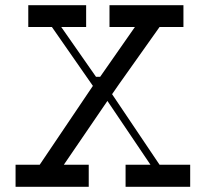

<svg xmlns="http://www.w3.org/2000/svg" viewBox="-20 -720 793 740"><path d="M595 -85 412 -357 439 -396 595 -616H687V-700H402V-616H500L366 -424H350L216 -616H312V-700H89V-616H180L338 -389L133 -85H40V0H322V-85H226L394 -331L560 -85H464V0H713V-85Z"/></svg>

Font: Space Cowgirl
Style: Regular
Weight: 400
Designer: Valery Marier
Foundry: Valery Marier
Version: Version 1.000;hotconv 1.0.109;makeotfexe 2.5.65596